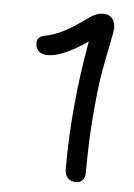

<svg xmlns="http://www.w3.org/2000/svg" viewBox="-45 -673 441 631"><g transform="rotate(5 175.0 -357.5)"><path d="M258.8 -110.8Q258.8 -96.7 251 -87.4Q243.2 -78.1 230 -78.1Q211.9 -78.1 201.9 -88.6Q191.9 -99.1 191.9 -119.1Q191.9 -327.6 231 -542Q148.4 -485.8 100.1 -485.8Q82 -485.8 71 -495.1Q60.1 -504.4 60.1 -522Q60.1 -533.7 66.4 -539.8Q72.8 -545.9 86.9 -548.8Q118.7 -555.2 150.1 -571.8Q181.6 -588.4 226.1 -621.1Q248 -637.2 272.9 -637.2Q290 -637.2 300 -625Q310.1 -612.8 310.1 -592.8Q310.1 -583 302 -544.2Q293.9 -505.4 284.4 -454.3Q274.9 -403.3 266.8 -309.8Q258.8 -216.3 258.8 -110.8Z"/></g></svg>

Font: Shantell Sans Irregular
Style: Regular
Weight: 300
Designer: Stephen Nixon, Anya Danilova, Shantell Martin
Foundry: Arrow Type
Version: Version 1.006;[9816181b4]